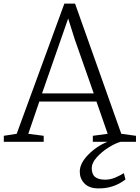

<svg xmlns="http://www.w3.org/2000/svg" viewBox="-20 -782 770 1059"><path d="M72 -44 335 -762H394L649 -44L730 -33V0H646Q616 8 578 32Q540 56 513 86.5Q486 117 486 145Q486 179 504.5 194Q523 209 561 209Q588 209 615.5 197.5Q643 186 663 173L672 208Q604 260 518 257Q471 256 445.5 229.5Q420 203 420 165Q420 119 466.5 71.5Q513 24 573 0H492V-33L574 -44L512 -222H197L136 -44L221 -33V0H1V-33ZM392 -566 356 -680 212 -267H497Z"/></svg>

Font: Martel UltraLight
Style: Regular
Weight: 250
Designer: Dan Reynolds
Foundry: Dan Reynolds
Version: Version 1.001; ttfautohint (v1.1) -l 5 -r 5 -G 72 -x 0 -D la